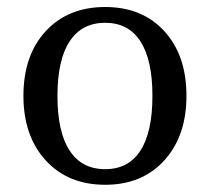

<svg xmlns="http://www.w3.org/2000/svg" viewBox="-20 -507 590 540"><path d="M275.9 -31.2Q341.3 -31.2 375 -83.5Q408.7 -135.7 408.7 -237.3Q408.7 -338.4 375 -390.6Q341.3 -442.9 275.9 -442.9Q210 -442.9 175.8 -390.6Q141.6 -338.4 141.6 -237.3Q141.6 -135.7 175.8 -83.5Q210 -31.2 275.9 -31.2ZM275.9 12.7Q171.4 12.7 108.6 -55.9Q45.9 -124.5 45.9 -237.3Q45.9 -351.6 108.6 -419.4Q171.4 -487.3 275.9 -487.3Q379.9 -487.3 442.1 -419.4Q504.4 -351.6 504.4 -237.3Q504.4 -124.5 442.1 -55.9Q379.9 12.7 275.9 12.7Z"/></svg>

Font: KhunPaOh
Style: Regular
Weight: 400
Designer: Khon Soe Zaw Thu
Version: Version 1.00 July 11, 2016, initial release